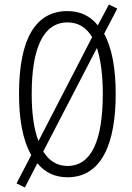

<svg xmlns="http://www.w3.org/2000/svg" viewBox="-20 -773 584 848"><path d="M491 -358C491 -469 475 -560 440 -624L498 -735L461 -753L412 -661C379 -702 335 -724 278 -724C138 -724 64 -603 64 -359C64 -250 79 -157 118 -88L53 37L90 55L145 -52C177 -13 221 10 278 10C431 10 491 -143 491 -358ZM120 -358C120 -562 172 -674 278 -674C326 -674 361 -652 387 -609L150 -150C130 -201 120 -271 120 -358ZM434 -358C434 -149 382 -40 278 -40C233 -40 197 -62 171 -104L408 -561C425 -510 434 -441 434 -358Z"/></svg>

Font: Noto Sans Devanagari ExtraCondensed Light
Style: Regular
Weight: 300
Width: 2
Designer: Jelle Bosma - Monotype Design Team
Foundry: Monotype Imaging Inc.
Version: Version 2.004